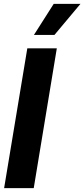

<svg xmlns="http://www.w3.org/2000/svg" viewBox="-20 -979 439 999"><path d="M275.6 -727.5 155.5 0H1.4L122.1 -727.5ZM156.6 -797.3 259.4 -958.8H398.6L263.3 -797.3Z"/></svg>

Font: Inter Tight
Style: Italic
Weight: 400
Italic angle: -9.39999°
Designer: Rasmus Andersson
Foundry: rsms
Version: Version 3.002